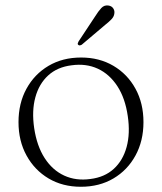

<svg xmlns="http://www.w3.org/2000/svg" viewBox="-20 -686 604 716"><path d="M282.5 -471.5Q350.5 -471.5 403 -440.5Q455.5 -409.5 485.2 -355.2Q515 -301 515 -230.5Q515 -160.5 485.2 -106Q455.5 -51.5 403 -20.5Q350.5 10.5 281.5 10.5Q213.5 10.5 161.2 -20.5Q109 -51.5 79 -106Q49 -160.5 49 -230.5Q49 -301 78.8 -355.2Q108.5 -409.5 161 -440.5Q213.5 -471.5 282.5 -471.5ZM317 -18.5Q370 -25 404.2 -56.2Q438.5 -87.5 452.2 -138Q466 -188.5 456.5 -253Q447 -319.5 417.8 -364.5Q388.5 -409.5 344.8 -429.8Q301 -450 247 -442.5Q194 -436 159.8 -404.8Q125.5 -373.5 111.8 -323Q98 -272.5 107.5 -208Q117.5 -141.5 146.5 -96.5Q175.5 -51.5 219.5 -31.2Q263.5 -11 317 -18.5ZM334.5 -624.5Q347 -644.5 357.8 -656Q368.5 -667.5 383.5 -665.5Q396 -664 402 -655.2Q408 -646.5 406.5 -636.5Q405.5 -624.5 396 -614.5Q386.5 -604.5 372.5 -593.5L284.5 -519Q282 -517.5 278.5 -516.8Q275 -516 272 -518.5Q269 -521 270 -524.5Q271 -528 273 -531.5Z"/></svg>

Font: Fraunces ExtraLight
Style: Regular
Weight: 250
Version: Version 1.000;[b76b70a41]